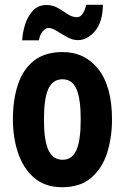

<svg xmlns="http://www.w3.org/2000/svg" viewBox="-20 -774 523 804"><path d="M449 -274Q449 -198 428.5 -133.5Q408 -69 362 -29.5Q316 10 240 10Q169 10 123.5 -29Q78 -68 56 -132.5Q34 -197 34 -274Q34 -357 55.5 -421Q77 -485 123 -520.5Q169 -556 242 -556Q336 -556 392.5 -483.5Q449 -411 449 -274ZM164 -273Q164 -187 182.5 -146Q201 -105 242 -105Q282 -105 300 -145.5Q318 -186 318 -274Q318 -361 300 -401.5Q282 -442 242 -442Q201 -442 182.5 -402Q164 -362 164 -273ZM73 -605Q74 -635 84.5 -669.5Q95 -704 117 -728.5Q139 -753 175 -753Q201 -753 222.5 -740.5Q244 -728 263 -715Q282 -702 303 -702Q317 -702 327 -718Q337 -734 341 -754H411Q410 -682 378 -644Q346 -606 306 -606Q284 -606 261.5 -618.5Q239 -631 218.5 -644Q198 -657 182 -657Q171 -657 158.5 -642Q146 -627 143 -605Z"/></svg>

Font: Noto Sans Telugu ExtraCondensed
Style: Bold
Weight: 700
Width: 2
Designer: Jelle Bosma - Monotype Design Team
Foundry: Monotype Imaging Inc.
Version: Version 2.005; ttfautohint (v1.8.4.7-5d5b)